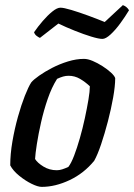

<svg xmlns="http://www.w3.org/2000/svg" viewBox="-20 -730 524 750"><path d="M143 0Q128 0 103.5 -12Q79 -24 55 -43.5Q31 -63 20 -84Q20 -128 28.5 -177.5Q37 -227 50 -273.5Q63 -320 77 -355.5Q91 -391 102 -408Q111 -419 133 -434.5Q155 -450 184 -465Q213 -480 245.5 -490Q278 -500 308 -500Q323 -500 342 -492Q361 -484 380.5 -471.5Q400 -459 413.5 -446.5Q427 -434 430 -425Q430 -394 422 -349Q414 -304 401.5 -256Q389 -208 375 -166.5Q361 -125 348 -102Q308 -53 252 -26.5Q196 0 143 0ZM202 -65Q212 -65 223 -68.5Q234 -72 247 -78Q258 -92 269.5 -122Q281 -152 292 -190.5Q303 -229 311.5 -268.5Q320 -308 325.5 -341Q331 -374 331 -393Q313 -410 292.5 -422Q272 -434 248 -434Q237 -434 226.5 -431Q216 -428 203 -422Q182 -389 166.5 -344Q151 -299 140.5 -252.5Q130 -206 124 -167.5Q118 -129 117 -109Q126 -94 149.5 -79.5Q173 -65 202 -65ZM380 -578Q366 -578 336.5 -587Q307 -596 272 -610Q237 -624 208 -638L136 -582Q131 -584 123.5 -589.5Q116 -595 113 -604Q128 -626 147 -648Q166 -670 184.5 -685Q203 -700 216 -700Q229 -700 259 -691Q289 -682 324.5 -669Q360 -656 389 -644L460 -710Q476 -704 484 -690Q469 -665 450 -639Q431 -613 412 -595.5Q393 -578 380 -578Z"/></svg>

Font: Texturina 72pt 72pt SemiBold
Style: Italic
Weight: 600
Italic angle: -11°
Designer: Guillermo Torres Carreño
Foundry: Omnibus-Type
Version: Version 1.002; ttfautohint (v1.8.3)